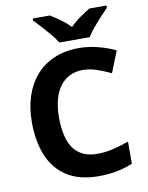

<svg xmlns="http://www.w3.org/2000/svg" viewBox="-100 -1005 838 1087"><g transform="rotate(-10 318.5 -462.0)"><path d="M393 -598Q350 -598 316.5 -581Q283 -564 260 -532.5Q237 -501 225.5 -456Q214 -411 214 -355Q214 -279 232.5 -225.5Q251 -172 291 -144Q331 -116 393 -116Q437 -116 480.5 -126Q524 -136 575 -154V-27Q528 -8 482 1Q436 10 379 10Q269 10 197.5 -35.5Q126 -81 92 -163.5Q58 -246 58 -356Q58 -437 80 -504.5Q102 -572 144.5 -621Q187 -670 249.5 -697Q312 -724 393 -724Q446 -724 499.5 -710.5Q553 -697 602 -674L553 -551Q513 -570 472.5 -584Q432 -598 393 -598ZM290 -774Q276 -797 253.5 -824Q231 -851 207.5 -877Q184 -903 165 -921V-934H264Q290 -918 320 -896.5Q350 -875 376 -848Q402 -875 433 -896.5Q464 -918 490 -934H589V-921Q571 -903 547 -877Q523 -851 500.5 -824Q478 -797 464 -774Z"/></g></svg>

Font: Noto Sans Gujarati
Style: Regular
Weight: 400
Designer: Jelle Bosma - Monotype Design Team, Universal Thirst
Foundry: Monotype Imaging Inc.
Version: Version 2.102